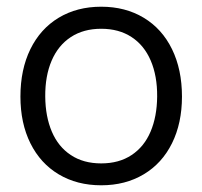

<svg xmlns="http://www.w3.org/2000/svg" viewBox="-20 -549 609 578"><path d="M41.5 -258.3Q41.5 -339.8 71.5 -401.1Q101.6 -462.4 156.7 -495.6Q211.9 -528.8 284.7 -528.8V-462.4Q231.4 -462.4 193.4 -437.5Q155.3 -412.6 135.5 -366.5Q115.7 -320.3 116.2 -258.3Q116.7 -198.2 136 -152.8Q155.3 -107.4 193.1 -82.3Q231 -57.1 284.7 -57.1V8.8Q211.9 8.8 156.7 -24.2Q101.6 -57.1 71.5 -117.7Q41.5 -178.2 41.5 -258.3ZM453.1 -258.3Q453.6 -320.3 433.8 -366.5Q414.1 -412.6 376 -437.5Q337.9 -462.4 284.7 -462.4V-528.8Q357.4 -528.8 412.6 -495.6Q467.8 -462.4 497.8 -401.1Q527.8 -339.8 527.8 -258.3Q527.8 -178.2 497.8 -117.7Q467.8 -57.1 412.6 -24.2Q357.4 8.8 284.7 8.8V-57.1Q338.4 -57.1 376.2 -82.3Q414.1 -107.4 433.3 -152.8Q452.6 -198.2 453.1 -258.3Z"/></svg>

Font: Wand UI Pro
Style: Regular
Weight: 400
Designer: Andreas Faust
Version: Version 1.003;FEAKit 1.0